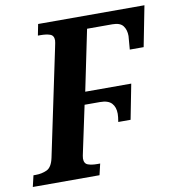

<svg xmlns="http://www.w3.org/2000/svg" viewBox="-101 -787 794 859"><g transform="rotate(-10 295.5 -357.0)"><path d="M-21 0 -9 -51H2Q29 -51 52 -61.5Q75 -72 84 -114L185 -595Q188 -609 189.5 -617Q191 -625 191 -629Q191 -651 174 -657Q157 -663 130 -663H119L129 -714H612L576 -530H513Q514 -547 516 -566.5Q518 -586 518 -591Q518 -619 504.5 -637Q491 -655 456 -655H341L284 -379H493L462 -220H406Q408 -230 409 -241Q410 -252 410 -257Q410 -287 394 -304.5Q378 -322 341 -322H271L228 -120Q222 -94 222 -86Q222 -63 239 -57Q256 -51 281 -51H294L282 0Z"/></g></svg>

Font: Noto Serif Condensed
Style: Bold Italic
Weight: 700
Width: 3
Italic angle: -12°
Designer: Monotype Design Team
Foundry: Monotype Imaging Inc.
Version: Version 2.014